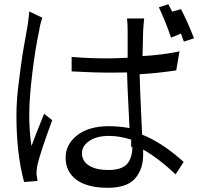

<svg xmlns="http://www.w3.org/2000/svg" viewBox="-20 -807 1021 907"><path d="M836.9 -649.4C821.3 -692.4 800.8 -738.3 775.4 -787.1L730.5 -772.5C752 -726.6 771.5 -678.7 788.1 -628.9ZM118.2 -752.9C118.2 -744.1 115.2 -721.7 110.4 -686.5C109.4 -681.6 106.4 -665 101.6 -636.7C96.7 -608.4 92.8 -585.9 89.8 -569.3C86.9 -552.7 83 -529.3 79.1 -498C75.2 -466.8 71.3 -439.5 68.4 -416C65.4 -392.6 62.5 -367.2 60.5 -338.9C58.6 -310.5 57.6 -285.2 57.6 -261.7C57.6 -142.6 69.3 -38.1 93.8 52.7L157.2 47.9C157.2 45.9 156.2 41 155.3 33.2C154.3 25.4 153.3 20.5 152.3 17.6C152.3 2.9 153.3 -11.7 156.2 -25.4C164.1 -61.5 187.5 -132.8 226.6 -239.3L188.5 -269.5C157.2 -193.4 137.7 -142.6 128.9 -117.2C122.1 -160.2 118.2 -209 118.2 -263.7C118.2 -316.4 123 -382.8 132.8 -462.9C142.6 -543 153.3 -609.4 165 -662.1C167 -678.7 171.9 -699.2 179.7 -723.6ZM605.5 -116.2C605.5 -79.1 596.7 -50.8 580.1 -32.2C563.5 -13.7 534.2 -3.9 492.2 -3.9C454.1 -3.9 423.8 -10.7 401.4 -24.4C378.9 -38.1 367.2 -57.6 367.2 -83C367.2 -106.4 378.9 -126 402.3 -141.6C425.8 -157.2 457 -165 495.1 -165C527.3 -165 562.5 -159.2 599.6 -147.5C599.6 -137.7 599.6 -125 599.6 -109.4ZM828.1 -564.5C778.3 -553.7 719.7 -545.9 653.3 -542C655.3 -618.2 656.2 -658.2 656.2 -662.1C657.2 -681.6 659.2 -701.2 661.1 -719.7H580.1C582 -703.1 583 -682.6 583 -659.2V-534.2C540 -532.2 507.8 -531.2 486.3 -531.2C433.6 -531.2 377.9 -533.2 318.4 -538.1V-469.7C394.5 -465.8 449.2 -463.9 482.4 -463.9C503.9 -463.9 536.1 -463.9 580.1 -464.8C580.1 -443.4 584 -355.5 591.8 -202.1C557.6 -208 524.4 -210.9 493.2 -210.9C430.7 -210.9 380.9 -196.3 344.7 -168C308.6 -139.6 290 -104.5 290 -62.5C290 -18.6 306.6 16.6 340.8 42C375 67.4 424.8 80.1 489.3 80.1C549.8 80.1 592.8 65.4 618.2 36.1C643.6 6.8 656.2 -30.3 656.2 -75.2V-100.6C706.1 -72.3 756.8 -33.2 809.6 16.6L847.7 -42C779.3 -103.5 713.9 -146.5 651.4 -170.9C643.6 -336.9 639.6 -431.6 639.6 -456.1C698.2 -460 755.9 -465.8 812.5 -474.6ZM790 -751C806.6 -721.7 826.2 -674.8 848.6 -610.4L896.5 -626C877 -676.8 856.4 -722.7 835 -763.7Z"/></svg>

Font: Gen Shin Gothic P Normal
Style: Regular
Weight: 300
Designer: [Source Han Sans]
Ryoko NISHIZUKA  (kana & ideographs); Paul D. Hunt (Latin, Greek & Cyrillic); Wenlong ZHANG  (bopomofo
Version: Version 1.002.20150607